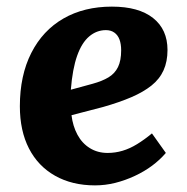

<svg xmlns="http://www.w3.org/2000/svg" viewBox="-20 -546 564 580"><path d="M318 -526Q399 -526 442.5 -491.5Q486 -457 486 -395Q486 -360 474 -333.5Q462 -307 437.5 -287.5Q413 -268 377 -252.5Q341 -237 292 -223L196 -198Q200 -165 214 -139Q228 -113 251.5 -98.5Q275 -84 305 -84Q328 -84 350 -90.5Q372 -97 394 -110.5Q416 -124 439 -143L481 -84Q463 -63 439.5 -45.5Q416 -28 387 -14.5Q358 -1 328 6.5Q298 14 267 14Q198 14 146.5 -15Q95 -44 67.5 -97.5Q40 -151 40 -225Q40 -318 74.5 -386Q109 -454 171.5 -490Q234 -526 318 -526ZM346 -394Q346 -413 341 -426.5Q336 -440 325.5 -447.5Q315 -455 300 -455Q272 -455 249.5 -436Q227 -417 213 -377.5Q199 -338 194 -275L260 -293Q289 -301 308 -312.5Q327 -324 336.5 -343.5Q346 -363 346 -394Z"/></svg>

Font: Literata
Style: Bold Italic
Weight: 700
Italic angle: -2°
Designer: Latin by Veronika Burian and Jose Scaglione. Greek by Irene Vlachou. Cyrillic by Vera Evstafieva
Foundry: TypeTogether
Version: Version 3.103;gftools[0.9.29]